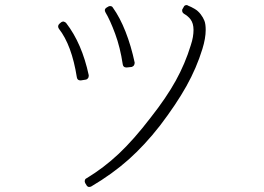

<svg xmlns="http://www.w3.org/2000/svg" viewBox="-20 -737 1040 757"><path d="M333 0Q336 0 340 -2Q423 -51 487 -108Q551 -165 611 -242Q675 -326 715 -397.5Q755 -469 778 -544Q791 -586 791 -619Q791 -642 786 -655Q781 -668 771 -681Q761 -694 747.5 -702Q734 -710 721 -715Q719 -717 716 -717Q707 -717 704 -709L700 -702Q697 -698 698.5 -692Q700 -686 705 -683Q722 -673 731 -661Q743 -645 743 -619Q743 -606 740.5 -591Q738 -576 732 -558Q710 -486 673 -419Q636 -352 573 -272Q507 -186 448 -130.5Q389 -75 321 -34Q316 -32 314.5 -26Q313 -20 316 -15L321 -7Q323 -2 329 0Q330 0 331 0Q332 0 333 0ZM478 -471Q478 -471 478.5 -471Q479 -471 480 -471L499 -473Q505 -475 508 -479Q511 -484 511 -490Q497 -556 475 -612Q453 -668 425 -707Q422 -713 414 -713Q409 -713 407 -711L400 -707Q389 -700 396 -688Q414 -658 434 -604Q454 -550 464 -483Q466 -471 478 -471ZM297 -420Q298 -420 298 -420Q298 -420 299 -420L318 -423Q324 -424 327 -429Q330 -432 330 -440Q303 -566 241 -646Q238 -650 231 -652Q231 -652 230.5 -652Q230 -652 230 -652Q224 -652 221 -649L215 -644Q205 -635 212 -624Q263 -559 283 -432Q285 -420 297 -420Z"/></svg>

Font: Kokoro
Style: Regular
Weight: 400
Version: Version 1.00